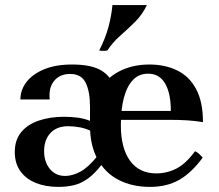

<svg xmlns="http://www.w3.org/2000/svg" viewBox="-20 -718 858 753"><path d="M436 -307V-123L337 -204L333 -244V-299Q333 -359 316 -393.5Q299 -428 255 -428Q215 -428 192.5 -401Q170 -374 175 -328H60Q60 -365 83.5 -396Q107 -427 152.5 -446Q198 -465 262 -465Q331 -465 369 -446Q407 -427 421.5 -391.5Q436 -356 436 -307ZM209 15Q159 15 120.5 -0.5Q82 -16 60 -46.5Q38 -77 38 -122Q38 -169 63 -199.5Q88 -230 132 -245Q176 -260 231 -260Q260 -260 285.5 -256.5Q311 -253 333 -244L337 -204Q317 -214 294 -218.5Q271 -223 247 -223Q203 -223 178 -196.5Q153 -170 153 -125Q153 -83 175.5 -55.5Q198 -28 236 -28Q264 -28 295.5 -45Q327 -62 362 -106L380 -74Q352 -37 324.5 -17.5Q297 2 269 8.5Q241 15 209 15ZM568 15Q499 15 446 -12Q393 -39 363 -93Q333 -147 333 -225Q333 -302 363 -355.5Q393 -409 445.5 -437Q498 -465 566 -465Q627 -465 674.5 -442Q722 -419 749 -369Q776 -319 776 -239Q746 -244 715 -246Q684 -248 641 -248H433V-283H650Q650 -352 627.5 -390.5Q605 -429 561 -429Q524 -429 500.5 -403.5Q477 -378 465.5 -333Q454 -288 454 -227Q454 -137 490 -87.5Q526 -38 593 -38Q635 -38 672 -57Q709 -76 745 -125Q755 -120 761.5 -114Q768 -108 775 -100Q732 -41 683.5 -13Q635 15 568 15ZM556 -698Q538 -660 509 -631.5Q480 -603 450.5 -577Q421 -551 401 -520Q385 -517 369 -520Q394 -569 405.5 -612.5Q417 -656 421 -698Z"/></svg>

Font: Poltawski Nowy SemiBold
Style: Regular
Weight: 600
Version: Version 1.001;gftools[0.9.25]